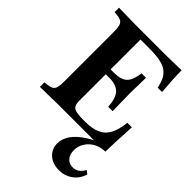

<svg xmlns="http://www.w3.org/2000/svg" viewBox="-289 -823 1228 1228"><g transform="rotate(45 324.5 -209.5)"><path d="M30 3V-38L50 -40Q78 -43 92 -51Q106 -59 111 -78Q116 -97 116 -133V-577Q116 -613 111 -632.5Q106 -652 91.5 -660.5Q77 -669 50 -671L30 -673V-713L188 -710H456L596 -713L598 -638L606 -526H566Q559 -566 544.5 -593Q530 -620 506 -636Q482 -652 444.5 -659Q407 -666 353 -666H271V-107Q271 -70 291.5 -57Q312 -44 370 -44H393Q457 -44 497.5 -62.5Q538 -81 559.5 -122Q581 -163 588 -230H629L622 -90L619 0H188ZM429 -216Q425 -289 396 -320.5Q367 -352 303 -352H225V-396H303Q365 -396 393 -423.5Q421 -451 429 -518H469L466 -374L469 -216ZM492 294Q435 294 399.5 262Q364 230 364 180Q364 138 391 99Q418 60 471.5 25.5Q525 -9 603 -39L619 0Q577 0 543.5 18Q510 36 490 67Q470 98 470 136Q470 174 489.5 196.5Q509 219 542 219Q566 219 584 207Q602 195 618 167L641 185Q625 236 585 265Q545 294 492 294Z"/></g></svg>

Font: Baskervville SC
Style: Regular
Weight: 400
Designer: Alexis Faudot, Rémi Forte, Morgane Pierson, Rafael Ribas, Tanguy Vanlaeys, Rosalie Wagner, Thomas Huot-Marchand
Foundry: ANRT
Version: Version 1.100